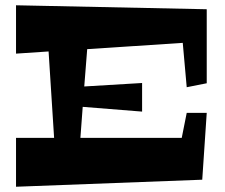

<svg xmlns="http://www.w3.org/2000/svg" viewBox="-20 -712 856 731"><path d="M521 -287.1 294.9 -305.2 286.1 -187H671.9L690.9 -282.2H767.1L750 -27.8L41 -1V-187H186L165 -516.1L41 -507.8V-691.9L767.1 -676.8V-395L690.9 -379.9L675.8 -548.8L312 -524.9L300.8 -382.8L521 -396Z"/></svg>

Font: Peralta
Style: Regular
Weight: 400
Designer: Astigmatic (AOETI)
Foundry: Astigmatic (AOETI)
Version: Version 1.000